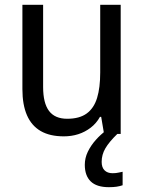

<svg xmlns="http://www.w3.org/2000/svg" viewBox="-20 -556 599 797"><path d="M481 -536V0H412L400 -71H395Q380 -44 356.5 -26Q333 -8 305 1Q277 10 245 10Q187 10 149 -12Q111 -34 92 -77.5Q73 -121 73 -186V-536H159V-195Q159 -128 183.5 -95.5Q208 -63 259 -63Q310 -63 340 -85Q370 -107 383 -149.5Q396 -192 396 -255V-536ZM402 116Q402 139 414 151Q426 163 447 163Q462 163 472 160.5Q482 158 489 157V213Q477 217 464 219Q451 221 432 221Q381 221 356.5 197Q332 173 332 128Q332 100 344.5 74Q357 48 377.5 25Q398 2 420 -14L467 0Q433 33 417.5 59.5Q402 86 402 116Z"/></svg>

Font: Noto Sans Hebrew SemiCondensed
Style: Regular
Weight: 400
Width: 4
Designer: Monotype Design Team
Foundry: Monotype Imaging Inc.
Version: Version 2.003